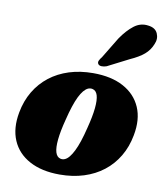

<svg xmlns="http://www.w3.org/2000/svg" viewBox="-85 -824 776 909"><g transform="rotate(10 302.5 -369.5)"><path d="M337.5 -485.5Q424.5 -485.5 483.2 -453.8Q542 -422 567 -364.5Q592 -307 577 -229Q566.5 -172 539.5 -126.8Q512.5 -81.5 472 -50Q431.5 -18.5 378.8 -1.8Q326 15 263 15Q176.5 15 117.8 -16.8Q59 -48.5 34.2 -106.2Q9.5 -164 24 -241.5Q34.5 -298.5 61.5 -343.8Q88.5 -389 129 -420.5Q169.5 -452 222.2 -468.8Q275 -485.5 337.5 -485.5ZM254.5 -59.5Q265.5 -57 276 -61.8Q286.5 -66.5 296.5 -78.8Q306.5 -91 316.5 -111Q326.5 -131 336 -159.5Q345.5 -188 354.5 -225Q369.5 -283 373.5 -323Q377.5 -363 371 -385Q364.5 -407 346.5 -411Q335.5 -413.5 325 -408.8Q314.5 -404 304.2 -391.8Q294 -379.5 284.2 -359.8Q274.5 -340 265 -311.2Q255.5 -282.5 246.5 -245.5Q231.5 -188 227.5 -147.8Q223.5 -107.5 230.2 -85.5Q237 -63.5 254.5 -59.5ZM425.5 -667.5Q454.5 -710 485.8 -734Q517 -758 554.5 -752.5Q589 -748.5 600 -723.5Q611 -698.5 599 -671.5Q587 -641 562.5 -620.2Q538 -599.5 495.5 -580.5L393.5 -528.5Q381 -524 369.8 -524.5Q358.5 -525 353.5 -531.5Q348 -539 352.2 -548.2Q356.5 -557.5 364.5 -567Z"/></g></svg>

Font: Fraunces Black
Style: Italic
Weight: 900
Italic angle: -16°
Version: Version 1.000;[b76b70a41]